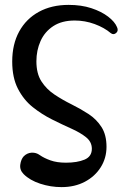

<svg xmlns="http://www.w3.org/2000/svg" viewBox="-20 -532 502 786"><path d="M30 -280Q30 -351 58.5 -403Q87 -455 139 -483.5Q191 -512 261 -512Q313 -512 354 -498.5Q395 -485 422.5 -464Q450 -443 459 -421Q466 -406 455.5 -397Q445 -388 434 -396Q407 -419 367.5 -433.5Q328 -448 286 -448Q233 -448 198 -425Q163 -402 146 -364Q129 -326 129 -281Q129 -231 149.5 -199Q170 -167 203 -145Q236 -123 272.5 -105Q309 -87 342 -65.5Q375 -44 395.5 -12Q416 20 416 69Q416 115 392.5 152.5Q369 190 327.5 212Q286 234 232 234Q187 234 144.5 220Q102 206 77 181Q60 164 63 142Q66 120 77 108Q91 94 109.5 93Q128 92 143 103Q160 115 186.5 124.5Q213 134 250 134Q296 134 326 121.5Q356 109 356 77Q356 49 332.5 30Q309 11 272 -5.5Q235 -22 193 -43Q151 -64 114 -93.5Q77 -123 53.5 -168.5Q30 -214 30 -280Z"/></svg>

Font: Zen Old Mincho SemiBold
Style: Regular
Weight: 600
Version: Version 1.500